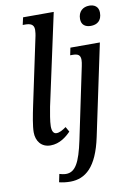

<svg xmlns="http://www.w3.org/2000/svg" viewBox="-106 -825 775 1129"><g transform="rotate(-10 282.0 -260.0)"><path d="M498 -641C535 -641 564 -660 564 -709C564 -745 539 -760 509 -760C471 -760 442 -737 442 -692C442 -657 465 -641 498 -641ZM143 10C198 10 239 -24 265 -51L248 -81C227 -66 208 -55 190 -55C172 -55 163 -71 163 -101C163 -129 173 -183 179 -215L297 -760H114L104 -716H118C148 -716 171 -709 171 -676C171 -666 169 -646 164 -626L82 -239C70 -182 58 -120 58 -83C58 -32 87 10 143 10ZM222 240C310 239 381 184 418 8L533 -536H357L348 -492H361C392 -492 409 -485 409 -454C409 -442 407 -433 404 -417L315 8C287 141 258 191 203 191C190 191 173 187 164 184L154 232C174 237 195 240 222 240Z"/></g></svg>

Font: Noto Serif Condensed Medium
Style: Italic
Weight: 500
Width: 3
Italic angle: -12°
Designer: Monotype Design Team
Foundry: Monotype Imaging Inc.
Version: Version 2.013